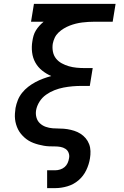

<svg xmlns="http://www.w3.org/2000/svg" viewBox="-20 -755 640 990"><path d="M223 215V123H265Q277 123 290 119Q303 115 313 106.5Q323 98 328.5 86Q334 74 336 61Q339 47 334 33.5Q329 20 317.5 12.5Q306 5 292 2.5Q278 0 263.5 0Q249 0 234.5 -0.5Q220 -1 206 -3.5Q192 -6 178.5 -9.5Q165 -13 152 -18Q139 -23 127.5 -30Q116 -37 106 -46Q96 -55 87.5 -65.5Q79 -76 73 -88Q67 -100 63 -113.5Q59 -127 57.5 -141Q56 -155 57 -169.5Q58 -184 60 -198Q64 -219 72 -239Q80 -259 94 -276.5Q108 -294 125.5 -307.5Q143 -321 162.5 -331.5Q182 -342 202.5 -349.5Q223 -357 244 -363Q219 -374 197.5 -391Q176 -408 162.5 -432Q149 -456 145.5 -485Q142 -514 147 -543Q149 -557 153 -571Q157 -585 165 -598Q173 -611 183 -622Q193 -633 205 -643H140L155 -735H576L561 -643H467Q451 -643 435 -642Q419 -641 403 -639Q387 -637 371 -633Q355 -629 339.5 -623Q324 -617 309 -608Q294 -599 281.5 -587Q269 -575 262 -560Q255 -545 252 -529Q249 -508 253 -488Q257 -468 269 -453Q281 -438 298.5 -428.5Q316 -419 335 -413.5Q354 -408 374.5 -406Q395 -404 416 -404H458L443 -312H401Q377 -312 354 -310Q331 -308 307.5 -303.5Q284 -299 261 -290Q238 -281 217.5 -266.5Q197 -252 183.5 -230.5Q170 -209 166 -186Q166 -186 166 -186Q166 -186 166 -186Q163 -167 168 -149Q173 -131 186 -119Q199 -107 216 -101Q233 -95 252 -93.5Q271 -92 290 -92Q309 -92 327.5 -89Q346 -86 363 -80.5Q380 -75 395 -65.5Q410 -56 421.5 -42.5Q433 -29 439.5 -12Q446 5 446.5 24Q447 43 444 61Q439 93 424.5 123Q410 153 385 174.5Q360 196 328 205.5Q296 215 265 215Z"/></svg>

Font: Iosevka Etoile SmBdObl
Style: Regular
Weight: 600
Italic angle: -9°
Designer: Belleve Invis
Foundry: Belleve Invis
Version: Version 15.5.2; ttfautohint (v1.8.4)